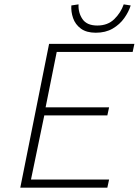

<svg xmlns="http://www.w3.org/2000/svg" viewBox="-20 -860 640 880"><path d="M73 0 205 -659H596L588 -622H240L189 -368H480L472 -331H183L122 -37H480L472 0ZM419 -710Q376 -710 350.5 -729Q325 -748 315 -777Q305 -806 307 -835L340 -840Q338 -802 358 -772.5Q378 -743 426 -743Q474 -743 504 -772.5Q534 -802 547 -840L579 -835Q570 -806 549.5 -777Q529 -748 496.5 -729Q464 -710 419 -710Z"/></svg>

Font: Source Code Pro ExtraLight Light
Style: Italic
Weight: 300
Italic angle: -11°
Monospace: yes
Version: Version 1.016;hotconv 1.0.116;makeotfexe 2.5.65601